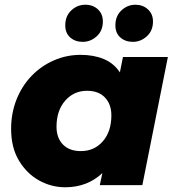

<svg xmlns="http://www.w3.org/2000/svg" viewBox="-20 -783 740 812"><path d="M256 9Q197 9 145 -20Q93 -49 60 -104Q27 -159 27 -238Q27 -305 50 -362.5Q73 -420 113.5 -462Q154 -504 207.5 -527.5Q261 -551 321 -551Q376 -551 418.5 -533.5Q461 -516 487 -477L500 -542H690L582 0H402L413 -51Q349 9 256 9ZM322 -144Q379 -144 415 -185.5Q451 -227 451 -295Q451 -342 424 -370.5Q397 -399 348 -399Q292 -399 255.5 -357Q219 -315 219 -247Q219 -200 246 -172Q273 -144 322 -144ZM542 -606Q510 -606 489 -624.5Q468 -643 468 -676Q468 -715 493.5 -739Q519 -763 553 -763Q584 -763 605.5 -743.5Q627 -724 627 -692Q627 -653 601 -629.5Q575 -606 542 -606ZM330 -606Q298 -606 277 -624.5Q256 -643 256 -676Q256 -715 281.5 -739Q307 -763 341 -763Q373 -763 394 -743.5Q415 -724 415 -692Q415 -653 389 -629.5Q363 -606 330 -606Z"/></svg>

Font: Montserrat ExtraBold
Style: Italic
Weight: 800
Italic angle: -11.3°
Designer: Julieta Ulanovsky
Foundry: Julieta Ulanovsky
Version: Version 9.000; ttfautohint (v1.8.4.7-5d5b)